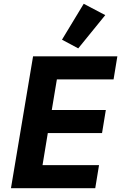

<svg xmlns="http://www.w3.org/2000/svg" viewBox="-20 -996 641 1016"><path d="M38 0 155 -698H601L581 -576H281L254 -414H540L520 -292H233L205 -122H504L484 0ZM394 -740 308 -786 423 -976 537 -916Z"/></svg>

Font: IBM Plex Mono
Style: Bold Italic
Weight: 700
Italic angle: -9°
Monospace: yes
Designer: Mike Abbink, Paul van der Laan, Pieter van Rosmalen
Foundry: Bold Monday
Version: Version 2.3